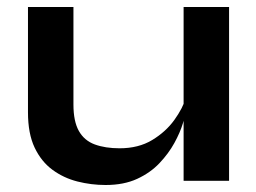

<svg xmlns="http://www.w3.org/2000/svg" viewBox="-20 -517 733 549"><path d="M635 0H505V-497H635ZM512 -239 513 -205Q511 -191 503 -164.5Q495 -138 478.5 -108Q462 -78 436 -50.5Q410 -23 372 -5.5Q334 12 282 12Q241 12 201.5 2Q162 -8 130 -31.5Q98 -55 79 -95Q60 -135 60 -196V-497H190V-218Q190 -170 205.5 -142.5Q221 -115 251 -104Q281 -93 322 -93Q376 -93 415 -116.5Q454 -140 478.5 -174Q503 -208 512 -239Z"/></svg>

Font: Syne
Style: Bold
Weight: 700
Designer: Lucas Descroix
Foundry: Bonjour Monde
Version: Version 2.200